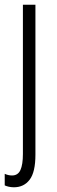

<svg xmlns="http://www.w3.org/2000/svg" viewBox="-27 -552 241 813"><path d="M32 241Q20 241 9.5 238.5Q-1 236 -7 233V184Q8 191 24 191Q49 191 59.5 168Q70 145 70 100V-532H123V103Q123 177 98.5 209Q74 241 32 241Z"/></svg>

Font: Noto Sans Gurmukhi ExtraCondensed Light
Style: Regular
Weight: 300
Width: 2
Designer: Jelle Bosma - Monotype Design Team
Foundry: Monotype Imaging Inc.
Version: Version 2.004; ttfautohint (v1.8.4.7-5d5b)